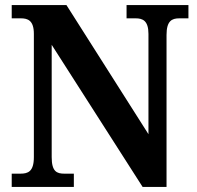

<svg xmlns="http://www.w3.org/2000/svg" viewBox="-20 -734 775 754"><path d="M26 0H270V-52H233C203 -52 183 -60 183 -117V-558L540 0H634V-597C634 -652 655 -662 684 -662H720V-714H477V-662H513C540 -662 563 -653 563 -601V-207L241 -714H26V-662H62C89 -662 113 -654 113 -601V-117C113 -60 90 -52 60 -52H26Z"/></svg>

Font: Noto Serif Bengali SemiCondensed
Style: Bold
Weight: 700
Width: 4
Designer: Juan Bruce, Universal Thirst, Indian Type Foundry and the Monotype Design Team.
Foundry: Monotype Imaging Inc.
Version: Version 2.003